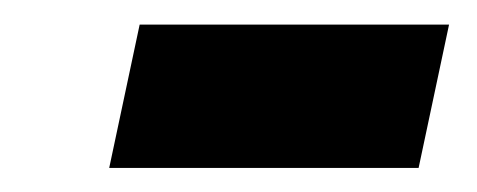

<svg xmlns="http://www.w3.org/2000/svg" viewBox="-20 -651 390 157"><path d="M69.3 -513.7 94.2 -630.9H347.2L322.3 -513.7Z"/></svg>

Font: Open Sans SemiCondensed
Style: Bold Italic
Weight: 700
Width: 4
Italic angle: -12°
Designer: Monotype Design Team
Foundry: Monotype Imaging Inc.
Version: Version 3.003